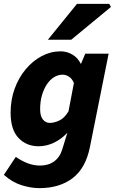

<svg xmlns="http://www.w3.org/2000/svg" viewBox="-25 -776 595 995"><path d="M179 199Q136 199 87.5 184Q39 169 -5 130L57 37Q85 57 117 69.5Q149 82 183 82Q226 82 256 60Q286 38 298 -3L324 -88Q292 -54 253.5 -36Q215 -18 175 -18Q112 -18 71 -61Q30 -104 30 -192Q30 -259 51 -316.5Q72 -374 108.5 -417.5Q145 -461 191.5 -485.5Q238 -510 289 -510Q322 -510 350.5 -493Q379 -476 393 -446H395L417 -498H538L441 -14Q419 96 351 147.5Q283 199 179 199ZM233 -139Q256 -139 282.5 -151.5Q309 -164 330 -199L358 -346Q348 -369 332 -379Q316 -389 300 -389Q276 -389 255 -376Q234 -363 218 -339Q202 -315 192.5 -282.5Q183 -250 183 -210Q183 -174 197.5 -156.5Q212 -139 233 -139ZM223 -570 374 -756H541L550 -740L344 -570Z"/></svg>

Font: Source Sans 3 ExtraBold
Style: Italic
Weight: 800
Italic angle: -11°
Version: Version 3.052;hotconv 1.1.0;makeotfexe 2.6.0